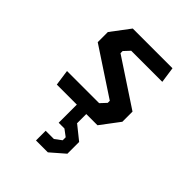

<svg xmlns="http://www.w3.org/2000/svg" viewBox="-232 -653 1085 1085"><g transform="rotate(45 310.0 -111.0)"><path d="M108.5 0H268.5V145H314.5L354.5 175V199L314.5 229H248.5V306.5H343.5L427 234V140L346 75H344V0H433.5L519 -113.5V-194.5L237.5 -380V-397L270.5 -432.5H519L505.5 -527.5H188L102.5 -414V-333L385 -147V-130.5L352 -95H95Z"/></g></svg>

Font: Monaspace Krypton SemiBold
Style: Regular
Weight: 600
Designer: Riley Cran & the Lettermatic Team
Foundry: Lettermatic
Version: Version 1.200 (Monaspace Krypton)